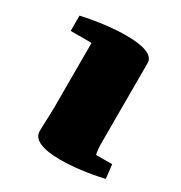

<svg xmlns="http://www.w3.org/2000/svg" viewBox="-125 -575 630 670"><g transform="rotate(30 190.5 -239.5)"><path d="M17.1 -463.9Q115.7 -485.4 196.3 -485.4Q248 -485.4 276.9 -473.9Q305.7 -462.4 305.7 -439V-116.7Q305.7 -89.8 310.1 -71.8H375L381.3 -16.1Q287.1 5.4 208.5 5.4Q156.7 5.4 127.4 -7.3Q98.1 -20 98.1 -46.4Q98.1 -53.2 98.6 -65.7Q99.1 -78.1 99.6 -91.8Q100.1 -105.5 100.6 -118.2Q101.1 -130.9 101.1 -138.7V-402.3H17.1Z"/></g></svg>

Font: Tienne Black
Style: Regular
Weight: 900
Designer: vernon adams
Foundry: vernon adams
Version: Version 001.001